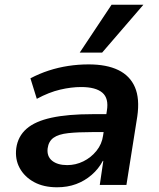

<svg xmlns="http://www.w3.org/2000/svg" viewBox="-20 -784 674 814"><path d="M222 10Q165 10 124.5 -12Q84 -34 63.5 -71.5Q43 -109 49 -156Q56 -206 92.5 -238Q129 -270 198.5 -285Q268 -300 371 -300H449L438 -224H371Q310 -224 269 -219.5Q228 -215 207 -200Q186 -185 182 -155Q178 -121 201 -102.5Q224 -84 265 -84Q301 -84 333.5 -100Q366 -116 389 -144.5Q412 -173 417 -209L433 -314Q442 -367 414 -391Q386 -415 324 -415Q282 -415 235 -404Q188 -393 136 -365L109 -452Q147 -472 187 -485Q227 -498 269.5 -504.5Q312 -511 356 -511Q432 -511 481.5 -487Q531 -463 552 -414.5Q573 -366 562 -290L516 0H403L418 -102H416Q398 -68 368.5 -42.5Q339 -17 302.5 -3.5Q266 10 222 10ZM318 -561 453 -764H588L413 -561Z"/></svg>

Font: Nunito Sans 7pt
Style: Bold Italic
Weight: 700
Italic angle: -9°
Version: Version 3.101;gftools[0.9.27]